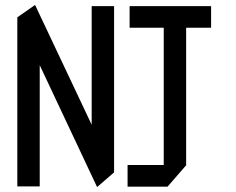

<svg xmlns="http://www.w3.org/2000/svg" viewBox="-20 -732 926 754"><path d="M428 -56 340 -144V-708H428ZM48 0V-663L136 -569V0ZM361 2 48 -663V-664L117 -712H118L428 -56V-55L362 2ZM623 -84V-623L696 -708H711V-84ZM481 1V-84H711V-83L638 1ZM489 -623V-708H696L623 -623ZM711 -623V-708H809V-623Z"/></svg>

Font: Foldit
Style: Regular
Weight: 400
Version: Version 1.003